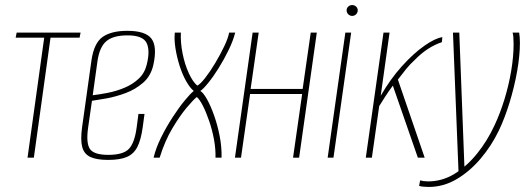

<svg xmlns="http://www.w3.org/2000/svg" viewBox="-20 -624 2080 760"><path d="M89 0 155 -475H42L46 -495H299L295 -475H180L114 0Z M408 9Q363 9 338 -2.5Q313 -14 305.5 -42Q298 -70 305 -121L342 -385Q352 -454 386.5 -478Q421 -502 484 -502Q556 -502 579.5 -471Q603 -440 587 -367Q577 -323 546.5 -296.5Q516 -270 477 -255.5Q438 -241 401.5 -234.5Q365 -228 344 -225L329 -120Q320 -59 335.5 -35Q351 -11 409 -11Q468 -11 490.5 -35Q513 -59 521 -120L528 -173H552L545 -121Q538 -70 523.5 -42Q509 -14 481.5 -2.5Q454 9 408 9ZM347 -247Q373 -250 406.5 -256.5Q440 -263 472.5 -276.5Q505 -290 529 -312.5Q553 -335 561 -369Q575 -425 560 -454.5Q545 -484 485 -484Q428 -484 401 -461Q374 -438 366 -383Z M588 0Q597 -38 617.5 -79.5Q638 -121 663 -159.5Q688 -198 711 -226Q734 -254 747 -264Q732 -276 717 -302.5Q702 -329 691 -363.5Q680 -398 674.5 -433Q669 -468 672 -495H696Q694 -457 702.5 -413.5Q711 -370 727 -335Q743 -300 761 -285Q773 -291 792.5 -316Q812 -341 832 -374.5Q852 -408 867.5 -440.5Q883 -473 887 -495H911Q903 -463 885 -426Q867 -389 845.5 -354.5Q824 -320 804 -295.5Q784 -271 773 -264Q785 -257 799.5 -231Q814 -205 827.5 -167Q841 -129 849.5 -85.5Q858 -42 857 0H833Q834 -34 827 -72Q820 -110 808 -145Q796 -180 783 -205.5Q770 -231 759 -240Q747 -231 719.5 -198.5Q692 -166 662 -115.5Q632 -65 612 0Z M910 0 980 -495H1004L972 -272H1178L1210 -495H1234L1164 0H1140L1176 -252H970L934 0Z M1277 0 1347 -495H1370L1300 0ZM1374 -561Q1365 -561 1358.5 -567.5Q1352 -574 1352 -583Q1352 -592 1358.5 -598Q1365 -604 1374 -604Q1383 -604 1389.5 -598Q1396 -592 1396 -583Q1396 -574 1389.5 -567.5Q1383 -561 1374 -561Z M1428 0 1498 -495H1522L1487 -245Q1525 -311 1571 -362Q1617 -413 1660 -443Q1703 -473 1731 -477L1729 -457Q1701 -448 1673.5 -430Q1646 -412 1622 -387Q1603 -370 1587 -350Q1571 -330 1555 -309L1661 0H1634L1535 -285Q1519 -264 1503.5 -239.5Q1488 -215 1481 -204L1452 0Z M1677 116Q1667 116 1656.5 115Q1646 114 1639 112L1643 90Q1650 92 1657.5 93Q1665 94 1675 94Q1730 94 1778.5 64.5Q1827 35 1868 -15.5Q1909 -66 1938 -129Q1960 -176 1977 -231.5Q1994 -287 2003.5 -343.5Q2013 -400 2013 -450Q2013 -466 2012 -477.5Q2011 -489 2009 -495H2035Q2038 -477 2038 -454Q2038 -404 2027 -342Q2016 -280 1997 -218Q1978 -156 1954 -106Q1925 -46 1882 4.5Q1839 55 1787 85.5Q1735 116 1677 116ZM1795 57 1773 -495H1798L1819 54Z"/></svg>

Font: Alumni Sans Thin
Style: Italic
Weight: 100
Italic angle: -8°
Designer: Robert E. Leuschke
Foundry: Robert E. Leuschke
Version: Version 1.016